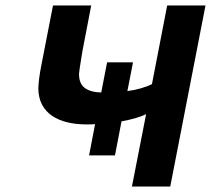

<svg xmlns="http://www.w3.org/2000/svg" viewBox="-20 -682 788 702"><path d="M327.6 -228Q322.8 -227.5 313.7 -227.3Q304.7 -227.1 296.9 -227.1Q258.8 -227.1 226.8 -234.6Q194.8 -242.2 171.1 -258.1Q147.5 -273.9 134 -298.8Q120.6 -323.7 120.1 -358.9Q120.1 -364.7 121.1 -375.5Q122.1 -386.2 123.5 -397.9Q125 -409.7 127 -420.9Q128.9 -432.1 130.4 -439.5L173.8 -662.1H313.5L281.7 -496.6Q280.8 -491.7 278.8 -479.2Q276.9 -466.8 274.7 -453.4Q272.5 -439.9 270.8 -428Q269 -416 269 -412.1Q268.6 -376.5 289.8 -360.6Q311 -344.7 350.1 -343.8L371.6 -454.1H466.3L445.8 -349.1Q470.7 -352.1 495.1 -359.1Q519.5 -366.2 535.6 -374.5L591.3 -662.1H731.4L602.5 0H462.4L514.2 -264.6Q500 -257.3 476.8 -250.5Q453.6 -243.7 424.3 -238.3L400.4 -113.8H305.7Z"/></svg>

Font: PT Astra Sans
Style: Bold Italic
Weight: 700
Italic angle: -16°
Designer: A.Korolkova, I. Chaeva
Foundry: ParaType Ltd
Version: Version 1.002W